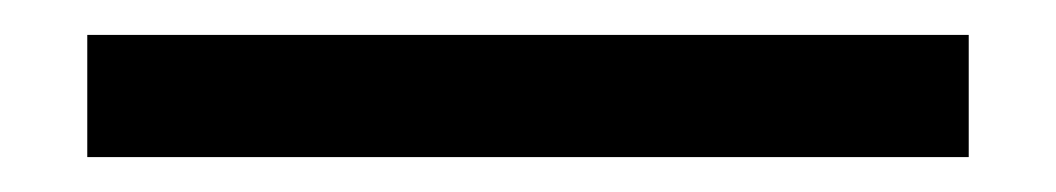

<svg xmlns="http://www.w3.org/2000/svg" viewBox="-20 75 605 110"><path d="M30 165V95H535V165Z"/></svg>

Font: IBM Plex Thai
Style: Regular
Weight: 400
Designer: Mike Abbink, Paul van der Laan, Pieter van Rosmalen, Ben Mitchell, Mark Frömberg
Foundry: Bold Monday
Version: Version 1.0